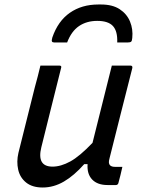

<svg xmlns="http://www.w3.org/2000/svg" viewBox="-20 -824 640 855"><path d="M160 -532H244Q256 -532 252 -521Q230 -433 208 -345Q186 -257 164 -168Q143 -82 214 -82Q251 -82 293 -105Q335 -128 392 -188Q412 -270 433 -352Q454 -434 478 -532H560Q572 -532 569 -520Q544 -420 517.5 -317Q491 -214 468 -120Q464 -106 465 -99Q466 -92 470 -88Q477 -81 492 -81H525Q521 -64 516.5 -44.5Q512 -25 507 -8Q504 0 496 0H459Q414 0 390.5 -24.5Q367 -49 370 -93H355Q310 -42 264.5 -15.5Q219 11 170 11Q124 11 96.5 -11Q69 -33 61 -68.5Q53 -104 62 -143Q80 -216 98.5 -289Q117 -362 135 -435Q142 -459 148 -483.5Q154 -508 160 -532ZM413 -731Q366 -731 332 -708Q298 -685 279 -635H221Q214 -635 211.5 -639Q209 -643 213 -657Q238 -730 291 -767Q344 -804 418 -804H430Q481 -804 513 -783Q545 -762 559 -728Q573 -694 569 -655Q568 -642 564 -638.5Q560 -635 550 -635H502Q504 -685 483 -708Q462 -731 413 -731Z"/></svg>

Font: Recursive Mn Lnr St
Style: Italic
Weight: 400
Italic angle: -15°
Monospace: yes
Version: Version 1.079;hotconv 1.0.112;makeotfexe 2.5.65598; ttfautoh